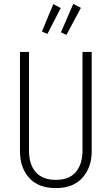

<svg xmlns="http://www.w3.org/2000/svg" viewBox="-20 -949 569 980"><path d="M448 -176Q448 -95 401 -42Q354 11 265 11Q175 11 128.5 -41.5Q82 -94 82 -176V-684H128V-180Q128 -111 162 -71Q196 -31 265 -31Q334 -31 367.5 -71.5Q401 -112 401 -180V-684H448ZM354 -929 393 -909 319 -771 291 -784ZM252 -928 290 -908 222 -776 194 -788Z"/></svg>

Font: Fira Sans Extra Condensed ExtraLight
Style: Regular
Weight: 275
Width: 1
Designer: Carrois Corporate & Edenspiekermann AG
Foundry: Carrois Corporate GbR & Edenspiekermann AG
Version: Version 4.203